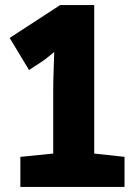

<svg xmlns="http://www.w3.org/2000/svg" viewBox="-20 -734 540 754"><path d="M60 0V-118L189 -131V-378Q189 -410 190.5 -453.5Q192 -497 193 -530Q180 -520 168.5 -510Q157 -500 140 -489L94 -459L18 -585L216 -714H350V-131L469 -118V0Z"/></svg>

Font: Noto Sans Mono ExtraCondensed Black
Style: Regular
Weight: 900
Width: 2
Designer: Monotype Design Team
Foundry: Monotype Imaging Inc.
Version: Version 2.014